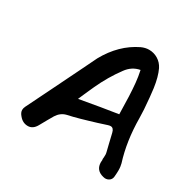

<svg xmlns="http://www.w3.org/2000/svg" viewBox="-159 -859 1028 1030"><g transform="rotate(30 355.0 -344.0)"><path d="M618 14 607 12Q556 0 556 -51Q556 -60 557 -63Q555 -69 557 -80Q558 -89 557.5 -97.5Q557 -106 555 -113Q550 -132 544 -158Q538 -184 530 -217Q524 -244 505 -244Q498 -244 489 -241Q458 -231 434.5 -223.5Q411 -216 393 -211L345 -197Q325 -191 305.5 -186.5Q286 -182 269 -178Q235 -169 215 -137Q207 -123 195 -102.5Q183 -82 169 -56Q150 -22 119 -22Q87 -22 65 -49Q50 -66 50 -82Q50 -93 56 -105L125 -245Q182 -361 216 -430.5Q250 -500 261 -523Q326 -640 432 -691Q456 -702 479 -702Q509 -702 534.5 -686.5Q560 -671 574 -643Q594 -601 603 -536Q609 -493 615 -411L617 -359Q618 -217 655 -100Q657 -92 658.5 -82Q660 -72 660 -59Q660 -52 659.5 -42.5Q659 -33 658 -21Q657 -5 646 4.5Q635 14 618 14ZM280 -283Q348 -295 406.5 -305Q465 -315 513 -322Q512 -386 510 -431Q508 -476 504.5 -512Q501 -548 493 -585Q444 -576 413 -533Q361 -463 323 -380Q320 -373 313.5 -359Q307 -345 297 -322Z"/></g></svg>

Font: Mansalva
Style: Regular
Weight: 400
Designer: Carolina Short
Foundry: Carolina Short
Version: Version 2.112; ttfautohint (v1.8.4.7-5d5b)